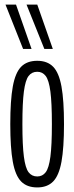

<svg xmlns="http://www.w3.org/2000/svg" viewBox="-20 -810 325 840"><path d="M25 -267Q25 -371 36 -431.5Q47 -492 72.5 -518Q98 -544 143 -544Q187 -544 212.5 -518Q238 -492 249 -431.5Q260 -371 260 -267Q260 -163 249 -102.5Q238 -42 212.5 -16Q187 10 143 10Q98 10 72.5 -16Q47 -42 36 -102.5Q25 -163 25 -267ZM78 -267Q78 -174 84.5 -124.5Q91 -75 105 -56.5Q119 -38 143 -38Q166 -38 180 -56.5Q194 -75 200.5 -124.5Q207 -174 207 -267Q207 -360 200.5 -409.5Q194 -459 180 -477.5Q166 -496 143 -496Q119 -496 105 -477.5Q91 -459 84.5 -409.5Q78 -360 78 -267ZM81 -596 4 -790H50L118 -596ZM174 -596 96 -790H143L211 -596Z"/></svg>

Font: Georama ExtraCondensed Light
Style: Regular
Weight: 300
Width: 2
Designer: Jean-Baptiste Levee
Foundry: Production Type
Version: Version 1.000